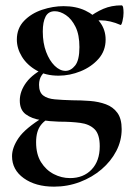

<svg xmlns="http://www.w3.org/2000/svg" viewBox="-20 -416 491 718"><path d="M182 282Q113 282 69 250.5Q25 219 25 168Q25 136 49.5 100Q74 64 144 21L154 32Q142 40 133 51.5Q124 63 119.5 79Q115 95 115 116Q115 161 133.5 190.5Q152 220 181 235Q210 250 242 250Q292 250 322.5 218Q353 186 353 131Q353 86 333.5 67Q314 48 280 43.5Q246 39 201 39Q167 38 133 33Q99 28 76.5 11.5Q54 -5 54 -40Q54 -75 78.5 -108Q103 -141 157 -167L166 -161Q146 -149 136 -134.5Q126 -120 126 -99Q126 -71 141.5 -59Q157 -47 185 -44.5Q213 -42 250 -41Q284 -41 316.5 -38.5Q349 -36 376 -26Q403 -16 419 6Q435 28 435 67Q435 110 415 148.5Q395 187 360 217Q325 247 279 264.5Q233 282 182 282ZM199 -133Q151 -133 116 -153Q81 -173 62 -204Q43 -235 43 -268Q43 -310 70 -338Q97 -366 137.5 -379.5Q178 -393 218 -393Q264 -393 299 -376.5Q334 -360 354.5 -332Q375 -304 375 -268Q375 -226 348.5 -196Q322 -166 281.5 -149.5Q241 -133 199 -133ZM225 -151Q245 -151 261 -171Q277 -191 277 -240Q277 -286 262.5 -315.5Q248 -345 226.5 -359.5Q205 -374 185 -374Q161 -374 150.5 -354Q140 -334 140 -298Q140 -255 152.5 -222Q165 -189 184.5 -170Q204 -151 225 -151ZM302 -313 304 -345Q336 -370 366.5 -383Q397 -396 434 -396Q439 -396 440.5 -388Q442 -380 442 -368Q442 -354 438 -337Q434 -320 430 -323Q412 -331 393 -335.5Q374 -340 356 -340Q344 -340 332.5 -338.5Q321 -337 308 -332Z"/></svg>

Font: Cormorant Garamond Light
Style: Bold
Weight: 700
Version: Version 4.001